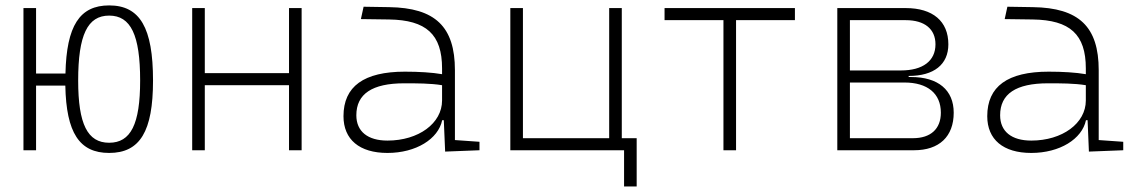

<svg xmlns="http://www.w3.org/2000/svg" viewBox="-20 -547 4142 699"><path d="M377.4 9.8C489.7 9.8 537.1 -68.8 537.1 -253.9C537.1 -445.8 489.7 -527.3 377.4 -527.3C270 -527.3 222.2 -453.1 218.3 -279.3H111.3V-517.6H65.4V0H111.3V-235.4H217.8C221.2 -63.5 269 9.8 377.4 9.8ZM377.4 -27.3C298.8 -27.3 264.6 -94.7 264.6 -253.9C264.6 -419.9 298.8 -490.2 377.4 -490.2C456.1 -490.2 490.2 -419.9 490.2 -253.9C490.2 -94.7 456.1 -27.3 377.4 -27.3Z M1032.2 0H1078.1V-517.6H1032.2V-280.8H725.6V-517.6H679.7V0H725.6V-236.8H1032.2Z M1600.6 4.9 1725.6 0V-30.8L1636.2 -37.1V-291.5C1636.2 -449.7 1564.5 -518.6 1396.5 -521L1303.7 -522.5L1293.9 -477.5L1396.5 -476.1C1531.7 -474.1 1589.4 -421.9 1589.4 -297.9V-276.9C1553.2 -283.2 1504.9 -286.1 1454.1 -286.1C1304.7 -286.1 1230.5 -232.4 1230.5 -124C1230.5 -39.1 1288.6 9.8 1390.6 9.8C1494.6 9.8 1575.7 -41 1589.8 -109.4H1595.7ZM1589.4 -236.8V-181.2C1589.4 -98.1 1503.9 -35.2 1390.6 -35.2C1318.8 -35.2 1277.3 -68.4 1277.3 -127.4C1277.3 -205.1 1335 -243.7 1451.7 -243.7C1496.1 -243.7 1548.3 -243.7 1589.4 -236.8Z M1837.9 0H2252V131.8H2297.9V-43.9H2243.7V-517.6H2197.8V-43.9H1883.8V-517.6H1837.9Z M2613.8 0H2659.7V-473.6H2874V-517.6H2399.4V-473.6H2613.8Z M3028.3 0H3307.6C3399.4 0 3452.1 -49.8 3452.1 -136.7C3452.1 -219.2 3395.5 -266.6 3296.9 -266.6H3288.1V-270.5C3379.9 -270.5 3432.6 -312 3432.6 -385.7C3432.6 -469.7 3376 -517.6 3277.3 -517.6H3028.3ZM3074.2 -43.9V-246.6H3272.5C3356.9 -246.6 3405.3 -206.5 3405.3 -136.7C3405.3 -77.6 3368.2 -43.9 3303.7 -43.9ZM3074.2 -290.5V-473.6H3277.3C3346.2 -473.6 3385.7 -441.4 3385.7 -385.7C3385.7 -325.2 3339.8 -290.5 3259.8 -290.5Z M3944.3 4.9 4069.3 0V-30.8L3980 -37.1V-291.5C3980 -449.7 3908.2 -518.6 3740.2 -521L3647.5 -522.5L3637.7 -477.5L3740.2 -476.1C3875.5 -474.1 3933.1 -421.9 3933.1 -297.9V-276.9C3897 -283.2 3848.6 -286.1 3797.9 -286.1C3648.4 -286.1 3574.2 -232.4 3574.2 -124C3574.2 -39.1 3632.3 9.8 3734.4 9.8C3838.4 9.8 3919.4 -41 3933.6 -109.4H3939.5ZM3933.1 -236.8V-181.2C3933.1 -98.1 3847.7 -35.2 3734.4 -35.2C3662.6 -35.2 3621.1 -68.4 3621.1 -127.4C3621.1 -205.1 3678.7 -243.7 3795.4 -243.7C3839.8 -243.7 3892.1 -243.7 3933.1 -236.8Z"/></svg>

Font: Cascadia Code PL ExtraLight
Style: Regular
Weight: 200
Monospace: yes
Designer: Aaron Bell
Foundry: Saja Typeworks
Version: Version 2404.023